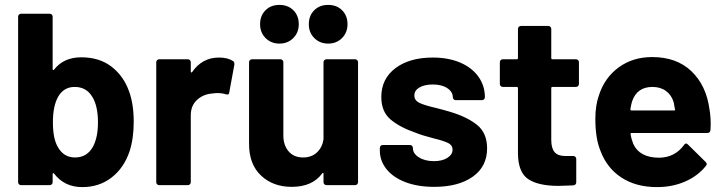

<svg xmlns="http://www.w3.org/2000/svg" viewBox="-20 -756 2956 784"><path d="M507 -383Q526 -331 526 -259Q526 -190 509 -138Q486 -70 435.5 -31Q385 8 316 8Q243 8 201 -47Q199 -49 198 -49Q197 -49 196 -48.5Q195 -48 195 -45V-12Q195 -7 191.5 -3.5Q188 0 183 0H66Q61 0 57.5 -3.5Q54 -7 54 -12V-688Q54 -693 57.5 -696.5Q61 -700 66 -700H183Q188 -700 191.5 -696.5Q195 -693 195 -688V-474Q195 -471 196.5 -470.5Q198 -470 198 -470Q200 -470 201 -472Q240 -522 312 -522Q385 -522 434.5 -484.5Q484 -447 507 -383ZM359 -156Q380 -194 380 -256Q380 -325 356 -362Q332 -401 285 -401Q241 -401 218 -362Q196 -324 196 -257Q196 -190 216 -156Q240 -113 286 -113Q335 -113 359 -156Z M874 -521Q910 -521 931 -507Q937 -504 937 -496Q937 -494 937 -492L916 -378Q915 -370 909 -370Q906 -370 902 -371Q887 -376 867 -376Q859 -376 845 -374Q809 -371 784 -347.5Q759 -324 759 -285V-12Q759 -7 755.5 -3.5Q752 0 747 0H630Q625 0 621.5 -3.5Q618 -7 618 -12V-502Q618 -507 621.5 -510.5Q625 -514 630 -514H747Q752 -514 755.5 -510.5Q759 -507 759 -502V-464Q759 -461 760.5 -460.5Q762 -460 762 -460Q763 -460 764 -461Q805 -521 874 -521Z M1301 -502Q1301 -507 1304.5 -510.5Q1308 -514 1313 -514H1430Q1435 -514 1438.5 -510.5Q1442 -507 1442 -502V-12Q1442 -7 1438.5 -3.5Q1435 0 1430 0H1313Q1308 0 1304.5 -3.5Q1301 -7 1301 -12V-46Q1301 -49 1300 -49.5Q1299 -50 1298 -50Q1297 -50 1295 -47Q1255 7 1171 7Q1095 7 1046 -39Q997 -85 997 -168V-502Q997 -507 1000.5 -510.5Q1004 -514 1009 -514H1125Q1130 -514 1133.5 -510.5Q1137 -507 1137 -502V-203Q1137 -163 1158.5 -138Q1180 -113 1218 -113Q1252 -113 1274 -133.5Q1296 -154 1301 -187ZM1320 -578Q1286 -578 1263.5 -600.5Q1241 -623 1241 -657Q1241 -692 1263 -714Q1285 -736 1320 -736Q1355 -736 1377 -714Q1399 -692 1399 -657Q1399 -623 1376.5 -600.5Q1354 -578 1320 -578ZM1121 -578Q1087 -578 1064.5 -600.5Q1042 -623 1042 -657Q1042 -692 1064 -714Q1086 -736 1121 -736Q1156 -736 1178 -714Q1200 -692 1200 -657Q1200 -623 1177.5 -600.5Q1155 -578 1121 -578Z M1753 7Q1686 7 1636 -12Q1586 -31 1558.5 -65Q1531 -99 1531 -142V-152Q1531 -157 1534.5 -160.5Q1538 -164 1543 -164H1654Q1659 -164 1662.5 -160.5Q1666 -157 1666 -152V-151Q1666 -129 1690.5 -113.5Q1715 -98 1752 -98Q1786 -98 1807 -111.5Q1828 -125 1828 -145Q1828 -163 1810 -172Q1792 -181 1751 -191Q1704 -203 1677 -214Q1613 -236 1575 -268Q1537 -300 1537 -360Q1537 -434 1594.5 -477.5Q1652 -521 1747 -521Q1811 -521 1859 -500.5Q1907 -480 1933.5 -443Q1960 -406 1960 -359Q1960 -354 1956.5 -350.5Q1953 -347 1948 -347H1841Q1836 -347 1832.5 -350.5Q1829 -354 1829 -359Q1829 -381 1806.5 -396Q1784 -411 1747 -411Q1714 -411 1693 -399Q1672 -387 1672 -366Q1672 -346 1692.5 -336Q1713 -326 1761 -315Q1772 -312 1786 -308.5Q1800 -305 1816 -300Q1887 -279 1928 -246Q1969 -213 1969 -150Q1969 -76 1910.5 -34.5Q1852 7 1753 7Z M2344 -413Q2344 -408 2340.5 -404.5Q2337 -401 2332 -401H2236Q2231 -401 2231 -396V-184Q2231 -151 2244.5 -135Q2258 -119 2288 -119H2321Q2326 -119 2329.5 -115.5Q2333 -112 2333 -107V-12Q2333 -1 2321 1Q2279 3 2261 3Q2178 3 2137 -24.5Q2096 -52 2095 -128V-396Q2095 -401 2090 -401H2033Q2028 -401 2024.5 -404.5Q2021 -408 2021 -413V-502Q2021 -507 2024.5 -510.5Q2028 -514 2033 -514H2090Q2095 -514 2095 -519V-638Q2095 -643 2098.5 -646.5Q2102 -650 2107 -650H2219Q2224 -650 2227.5 -646.5Q2231 -643 2231 -638V-519Q2231 -514 2236 -514H2332Q2337 -514 2340.5 -510.5Q2344 -507 2344 -502Z M2877 -310Q2882 -282 2882 -248Q2882 -237 2881 -225Q2880 -213 2868 -213H2559Q2555 -213 2555 -210Q2555 -209 2555 -208Q2558 -188 2566 -168Q2592 -112 2672 -112Q2736 -113 2773 -164Q2777 -170 2782 -170Q2785 -170 2789 -166L2861 -95Q2866 -90 2866 -86Q2866 -84 2862 -78Q2829 -37 2777 -14.5Q2725 8 2663 8Q2577 8 2517.5 -31Q2458 -70 2432 -140Q2411 -190 2411 -271Q2411 -326 2426 -368Q2449 -439 2506.5 -481Q2564 -523 2643 -523Q2743 -523 2803.5 -465Q2864 -407 2877 -310ZM2644 -401Q2581 -401 2561 -342Q2557 -329 2554 -310Q2554 -305 2559 -305H2732Q2737 -305 2737 -308Q2737 -309 2736 -310Q2731 -338 2731 -338Q2731 -338 2731 -338Q2722 -368 2699.5 -384.5Q2677 -401 2644 -401Z"/></svg>

Font: LinhAnh
Style: Bold
Weight: 700
Designer: Jeremy Tribby
Foundry: Tribby Type
Version: Version 1.408